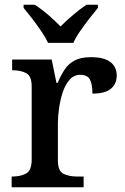

<svg xmlns="http://www.w3.org/2000/svg" viewBox="-20 -786 525 806"><path d="M29 0V-45H33Q66 -45 89.5 -57.5Q113 -70 113 -117V-423Q113 -467 90 -479Q67 -491 34 -491H31V-536H197L217 -438H222Q235 -469 251 -493.5Q267 -518 293 -532Q319 -546 362 -546Q417 -546 443.5 -525.5Q470 -505 470 -469Q470 -434 445.5 -413.5Q421 -393 368 -393Q368 -434 357 -453Q346 -472 317 -472Q291 -472 272.5 -451.5Q254 -431 243.5 -399Q233 -367 228 -332Q223 -297 223 -268V-112Q223 -68 246.5 -56.5Q270 -45 302 -45H331V0ZM182 -606Q171 -629 153 -655.5Q135 -682 115 -708Q95 -734 79 -753V-766H126Q153 -749 182.5 -723.5Q212 -698 234 -675Q257 -698 287 -723.5Q317 -749 343 -766H391V-753Q375 -734 355 -708Q335 -682 316.5 -655.5Q298 -629 288 -606Z"/></svg>

Font: Noto Serif Sinhala Medium
Style: Regular
Weight: 500
Designer: Jelle Bosma - Monotype Design Team
Foundry: Monotype Imaging Inc.
Version: Version 2.007; ttfautohint (v1.8.4.7-5d5b)